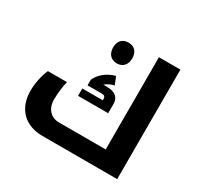

<svg xmlns="http://www.w3.org/2000/svg" viewBox="-158 -957 1198 1154"><g transform="rotate(30 441.0 -380.0)"><path d="M264 0H782V-760H633V-120H308C252 -120 214 -162 214 -223C214 -267 219 -311 229 -354H97C78 -314 65 -252 65 -201C65 -76 141 0 264 0ZM432 -601C472 -601 498 -629 498 -673C498 -718 473 -745 432 -745C389 -745 365 -718 365 -673C365 -629 391 -601 432 -601ZM328 -316H537V-382C537 -426 506 -450 450 -450H426C442 -464 465 -476 488 -480L466 -534C407 -518 364 -480 346 -438V-399H444C462 -399 470 -393 470 -377V-367H328Z"/></g></svg>

Font: Noto Kufi Arabic
Style: Bold
Weight: 700
Designer: Monotype Design Team, David Williams, Khaled Hosny
Foundry: Google LLC
Version: Version 2.109